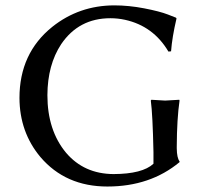

<svg xmlns="http://www.w3.org/2000/svg" viewBox="-20 -678 757 708"><path d="M545.9 -117.2Q543 -255.9 536.1 -307.1L538.1 -310.1Q540 -310.1 588.9 -307.1Q588.9 -307.1 641.1 -310.1L642.1 -307.1Q632.3 -239.7 631.8 -137.2V-130.9Q632.3 -95.7 642.1 -83V-80.1Q533.7 9.8 376 9.8Q221.7 9.8 128.9 -99.1Q52.2 -190.9 51.8 -316.9Q51.8 -481.9 172.9 -579.1Q271.5 -657.7 400.9 -658.2Q455.1 -658.2 512 -647.2Q568.8 -636.2 599.1 -624.5L628.9 -612.8L630.9 -609.9Q614.7 -541 610.8 -488.8L601.1 -487.8Q545.4 -582 440.9 -605Q414.1 -610.8 387.2 -610.8Q270.5 -610.8 205.6 -515.1Q155.3 -439 154.8 -327.1Q154.8 -197.3 223.6 -114.7Q290 -36.6 398.9 -36.1Q505.4 -36.6 545.9 -74.2Z"/></svg>

Font: Linux Biolinum Capitals O
Style: Small Caps
Weight: 400
Designer: Philipp H. Poll
Foundry: Philipp H. Poll
Version: Version 1.0.4